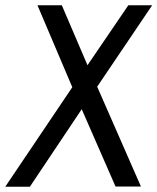

<svg xmlns="http://www.w3.org/2000/svg" viewBox="-99 -504 601 733"><path d="M177 -171 -79 209H15L213 -87L342 208H439L272 -173L482 -484H391L235 -255L137 -484H44Z"/></svg>

Font: Gamestation Display
Style: Italic
Weight: 400
Designer: Jonas Hecksher
Foundry: Jonas Hecksher, Playtypeª, e-types AS
Version: Version 1.003